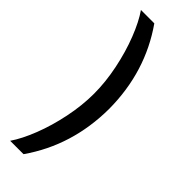

<svg xmlns="http://www.w3.org/2000/svg" viewBox="-307 -754 972 972"><g transform="rotate(45 178.5 -268.5)"><path d="M127.9 199.2H32.2Q66.4 149.4 96.7 72Q127 -5.4 145.5 -95.5Q164.1 -185.5 164.1 -269.5Q164.1 -353 145.5 -443.1Q127 -533.2 96.7 -610.6Q66.4 -688 32.2 -737.3H127.9Q271 -533.2 272.5 -269.5Q271 -4.9 127.9 199.2Z"/></g></svg>

Font: Pretendard JP Medium
Style: Regular
Weight: 500
Designer: Base glyphs from Inter by Rasmus Andersson; Hangeul glyphs from Noto Sans CJK(Source Han Sans) by Jang Soo-young and Kan
Foundry: Kil Hyung-jin
Version: Version 1.309